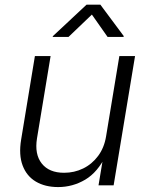

<svg xmlns="http://www.w3.org/2000/svg" viewBox="-20 -778 624 806"><path d="M224.1 7.3Q169.4 7.3 130.6 -15.6Q91.8 -38.6 75 -83.3Q58.1 -127.9 68.8 -192.4L126.5 -542.5H192.4L135.3 -197.3Q124.5 -130.4 155.3 -91.6Q186 -52.7 249 -52.7Q292 -52.7 329.1 -70.8Q366.2 -88.9 391.8 -123.3Q417.5 -157.7 425.3 -205.6L481 -542.5H546.9L457 0H393.6L414.6 -127H425.3Q390.6 -55.2 337.9 -23.9Q285.2 7.3 224.1 7.3ZM267.6 -623H201.2L202.1 -626.5L343.3 -758.3H401.4L499.5 -626.5L498.5 -623H431.6L365.7 -716.8Z"/></svg>

Font: Inter 16pt Light
Style: Italic
Weight: 300
Italic angle: -9.3988°
Version: Version 4.001;git-66647c0bb